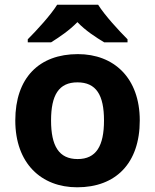

<svg xmlns="http://www.w3.org/2000/svg" viewBox="-20 -786 659 816"><path d="M397 -766H223C195 -721 135 -656 98 -619V-606H197C232 -628 274 -656 309 -692C343 -656 388 -627 423 -606H522V-619C486 -655 425 -721 397 -766ZM574 -274C574 -455 464 -556 311 -556C146 -556 45 -455 45 -274C45 -92 155 10 308 10C472 10 574 -92 574 -274ZM197 -274C197 -382 230 -436 309 -436C389 -436 422 -382 422 -274C422 -166 389 -110 310 -110C230 -110 197 -166 197 -274Z"/></svg>

Font: Noto Sans Adlam
Style: Bold
Weight: 700
Designer: Mark Jamra, Neil Patel
Foundry: JamraPatel LLC
Version: Version 3.001